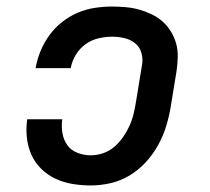

<svg xmlns="http://www.w3.org/2000/svg" viewBox="-20 -558 640 586"><path d="M257 8Q229 8 201.5 3.5Q174 -1 149.5 -12.5Q125 -24 106 -42.5Q87 -61 76 -85.5Q65 -110 62 -138Q59 -166 63 -194H170Q167 -173 170.5 -152Q174 -131 185.5 -115Q197 -99 216.5 -91.5Q236 -84 257 -84Q276 -84 295 -90.5Q314 -97 329 -110Q344 -123 355.5 -139.5Q367 -156 375 -173.5Q383 -191 387.5 -209.5Q392 -228 395 -247L413 -357Q417 -376 412 -395Q407 -414 393 -425.5Q379 -437 360.5 -441.5Q342 -446 322 -446Q302 -446 280.5 -441Q259 -436 241 -423Q223 -410 211.5 -391Q200 -372 196 -351Q196 -351 196 -350.5Q196 -350 196 -350H89Q89 -350 89 -351Q89 -352 89 -352Q94 -379 104.5 -404Q115 -429 131.5 -451.5Q148 -474 170.5 -491.5Q193 -509 218 -519.5Q243 -530 269.5 -534Q296 -538 322 -538Q344 -538 365 -536Q386 -534 405.5 -528.5Q425 -523 443.5 -514Q462 -505 476.5 -492Q491 -479 501.5 -462Q512 -445 517.5 -425.5Q523 -406 522.5 -384.5Q522 -363 519 -342L501 -232Q496 -202 487 -172.5Q478 -143 462.5 -115Q447 -87 425 -63Q403 -39 375.5 -22.5Q348 -6 317.5 1Q287 8 257 8Z"/></svg>

Font: Iosevka Slab Semibold Extended
Style: Italic
Weight: 600
Width: 7
Italic angle: -9°
Monospace: yes
Designer: Belleve Invis
Foundry: Belleve Invis
Version: Version 11.1.0; ttfautohint (v1.8.3)